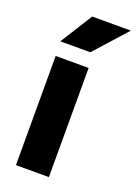

<svg xmlns="http://www.w3.org/2000/svg" viewBox="-145 -816 623 876"><g transform="rotate(20 166.5 -378.0)"><path d="M210 0H50V-530H210ZM145 -756H333L193 -600Q193 -600 178.5 -600Q164 -600 142 -600Q120 -600 98 -600Q76 -600 61.5 -600Q47 -600 47 -600Z"/></g></svg>

Font: Roundo Variable
Style: Regular
Weight: 200
Designer: Shiva Nallaperumal
Foundry: Indian Type Foundry
Version: Version 2.000